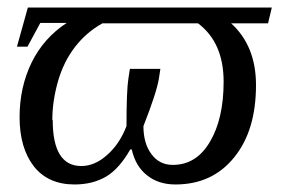

<svg xmlns="http://www.w3.org/2000/svg" viewBox="-20 -479 746 510"><path d="M702 -459 692 -417H594Q660 -357 660 -253Q660 -132 602 -61Q544 11 446 11Q401 11 371 -13Q340 -37 330 -82H326Q297 -31 262 -10Q226 11 178 11Q108 11 70 -37Q32 -86 32 -168Q32 -247 64 -313Q96 -378 157 -418H87L53 -355H25L54 -459ZM119 -161 120 -160Q120 -38 196 -38Q231 -38 263 -66Q297 -95 316 -144Q316 -238 321 -270L325 -296H406L402 -270Q396 -233 361 -144Q361 -98 382 -70Q403 -41 439 -41Q502 -41 538 -103Q574 -164 574 -262Q574 -366 506 -417H252Q209 -393 179 -354Q149 -315 134 -263Q119 -210 119 -161Z"/></svg>

Font: Libra Serif Modern
Style: Italic
Weight: 400
Italic angle: -12°
Designer: Stefan Peev, Context Ltd
Foundry: Stefan Peev, Context Ltd
Version: Version 1.000